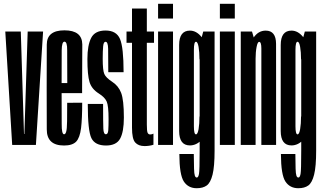

<svg xmlns="http://www.w3.org/2000/svg" viewBox="-20 -767 1705 1016"><path d="M44.5 0H170L208 -600H126.5L109 -58H107L90 -600H8Z M319 3V-56.5Q306 -56.5 306.5 -111.5Q306 -165.5 306 -302.5Q306 -455 306.5 -500Q307 -546.5 321 -546.5Q336 -546.5 335.5 -501Q336 -457 336 -327.5H298V-274H414.5Q414.5 -288 414.5 -302Q414.5 -457 415.5 -532Q414.5 -606.5 321 -606.5Q227.5 -606.5 227.5 -530.5Q227 -454.5 227 -302.5Q227 -170.5 227.5 -83Q227 3 319 3ZM319 -56.5V3Q363 3 383 -17.5Q402.5 -38 409 -89.5Q415 -140 415 -223.5L335.5 -223Q335.5 -170 335 -126Q334.5 -83 330 -69.5Q326.5 -56.5 319 -56.5Z M541 3Q595.5 3 615.5 -33Q635.5 -69 635.5 -145Q635.5 -238 621 -275.8Q606.5 -313.5 572.5 -335Q540.5 -356 532 -375.5Q523.5 -395 523.5 -456Q523.5 -497.5 525.8 -521.8Q528 -546 538.5 -546Q551.5 -546 552.2 -509Q553 -472 553 -385H634Q634 -516 615 -560.8Q596 -605.5 538.5 -605.5Q482.5 -605.5 462.5 -566.5Q442.5 -527.5 442.5 -454.5Q442.5 -369.5 453.8 -332.8Q465 -296 502.5 -272.5Q535 -252 544.8 -229.2Q554.5 -206.5 554.5 -137Q554.5 -100 553 -78.2Q551.5 -56.5 540.5 -56.5Q528 -56.5 526.8 -86.5Q525.5 -116.5 525.5 -217H444.5Q444.5 -74.5 463.8 -35.8Q483 3 541 3Z M745 6Q769.5 6 792 -1V-60Q785 -55.5 774.5 -55.5Q765.5 -55.5 761.2 -64.2Q757 -73 757 -107.5V-540.5H795V-600H757V-722H678.5V-600H649.5V-540.5H678.5V-91Q678.5 -32 695.5 -13Q712.5 6 745 6Z M816.5 0H895.5V-600H816.5ZM816.5 -747V-669H895.5V-747Z M1021 229Q1054 229 1074 214.5Q1094 200 1104.8 157Q1115.5 114 1115.5 31V-600H1055.5L1036.5 -530V31Q1036.5 134 1033 153.2Q1029.5 172.5 1021.5 172.5Q1014.5 172.5 1011 162.5Q1007.5 152.5 1006.8 125.2Q1006 98 1005.5 48H929Q929.5 158.5 953 193.8Q976.5 229 1021 229ZM985 2.5Q1019 2.5 1046.8 -26.5Q1074.5 -55.5 1074.5 -115L1035.5 -151Q1035.5 -111 1030.8 -83.5Q1026 -56 1017 -56Q1006 -56 1006 -98.8Q1006 -141.5 1006 -301Q1006 -460 1006 -503Q1006 -546 1017 -546Q1026 -546 1030.8 -519Q1035.5 -492 1035.5 -453L1073 -482.5Q1073 -538.5 1046 -571.8Q1019 -605 985 -605Q928 -605 928 -528.8Q928 -452.5 928 -301Q928 -150 928 -73.8Q928 2.5 985 2.5Z M1143.5 0H1222.5V-600H1143.5ZM1143.5 -747V-669H1222.5V-747Z M1254 0H1332.5V-535.5L1313.5 -600H1254ZM1363 0H1441V-369.5Q1441 -465 1440.8 -535Q1440.5 -605 1386 -605Q1345.5 -605 1320.2 -565.2Q1295 -525.5 1295 -466L1332.5 -456Q1332.5 -491.5 1337.8 -518.5Q1343 -545.5 1351.5 -545.5Q1363 -545.5 1363 -510Q1363 -474.5 1363 -378Z M1558.5 229Q1591.5 229 1611.5 214.5Q1631.5 200 1642.2 157Q1653 114 1653 31V-600H1593L1574 -530V31Q1574 134 1570.5 153.2Q1567 172.5 1559 172.5Q1552 172.5 1548.5 162.5Q1545 152.5 1544.2 125.2Q1543.5 98 1543 48H1466.5Q1467 158.5 1490.5 193.8Q1514 229 1558.5 229ZM1522.5 2.5Q1556.5 2.5 1584.2 -26.5Q1612 -55.5 1612 -115L1573 -151Q1573 -111 1568.2 -83.5Q1563.5 -56 1554.5 -56Q1543.5 -56 1543.5 -98.8Q1543.5 -141.5 1543.5 -301Q1543.5 -460 1543.5 -503Q1543.5 -546 1554.5 -546Q1563.5 -546 1568.2 -519Q1573 -492 1573 -453L1610.5 -482.5Q1610.5 -538.5 1583.5 -571.8Q1556.5 -605 1522.5 -605Q1465.5 -605 1465.5 -528.8Q1465.5 -452.5 1465.5 -301Q1465.5 -150 1465.5 -73.8Q1465.5 2.5 1522.5 2.5Z"/></svg>

Font: Anybody UltraCondensed
Style: Regular
Weight: 400
Width: 1
Version: Version 1.113;gftools[0.9.25]